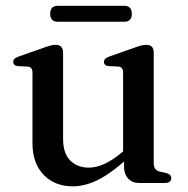

<svg xmlns="http://www.w3.org/2000/svg" viewBox="-20 -631 649 662"><path d="M407.5 -59V-91L404.5 -93.5V-379Q404.5 -390 400.8 -395.2Q397 -400.5 388 -401.5L354.5 -403Q345.5 -404 342 -407.8Q338.5 -411.5 338.5 -417Q338.5 -424 342.8 -428.2Q347 -432.5 358 -436.5L440.5 -465.5Q456.5 -471.5 466.5 -474Q476.5 -476.5 484.5 -476.5Q497.5 -476.5 503.8 -469.5Q510 -462.5 510 -450V-69.5Q510 -56 515.2 -49Q520.5 -42 530.5 -39.5L552.5 -34.5Q562 -32 566.2 -27.8Q570.5 -23.5 570.5 -16.5Q570.5 -9 564.8 -4.5Q559 0 547.5 0H460Q436 0 421.8 -15.5Q407.5 -31 407.5 -59ZM92 -136.5V-379Q92 -390 88.2 -395.2Q84.5 -400.5 75.5 -401.5L41.5 -403Q33 -404 29.2 -407.8Q25.5 -411.5 25.5 -417Q25.5 -424 29.8 -428.2Q34 -432.5 45.5 -436.5L128 -465.5Q144.5 -471.5 154.2 -474Q164 -476.5 171 -476.5Q184.5 -476.5 191 -469.5Q197.5 -462.5 197.5 -450V-152.5Q197.5 -102.5 222 -77.8Q246.5 -53 286.5 -53Q311.5 -53 340 -65.8Q368.5 -78.5 401.5 -106.5L423 -125L443 -105L421 -86Q361.5 -32 316.8 -10.2Q272 11.5 231.5 11.5Q168.5 11.5 130.2 -28.5Q92 -68.5 92 -136.5ZM153 -583.5Q153 -597.5 159.8 -604.2Q166.5 -611 179 -611H409Q421 -611 427.8 -604.2Q434.5 -597.5 434.5 -583.5Q434.5 -569.5 427.8 -562.8Q421 -556 409 -556H179Q166.5 -556 159.8 -562.8Q153 -569.5 153 -583.5Z"/></svg>

Font: Fraunces 10pt
Style: Regular
Weight: 400
Version: Version 1.000;[b76b70a41]